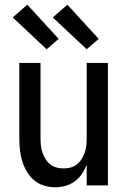

<svg xmlns="http://www.w3.org/2000/svg" viewBox="-20 -787 540 815"><path d="M214 8Q190 8 166 0.5Q142 -7 124 -22.5Q106 -38 93.5 -59.5Q81 -81 74 -104Q67 -127 64.5 -151.5Q62 -176 62 -200V-520H152V-200Q152 -185 153.5 -169.5Q155 -154 160 -140Q165 -126 173 -112.5Q181 -99 193 -89.5Q205 -80 220 -76Q235 -72 250 -72Q265 -72 280 -76Q295 -80 307 -89.5Q319 -99 327 -112.5Q335 -126 340 -140Q345 -154 346.5 -169.5Q348 -185 348 -200V-520H438V0H348V-88Q340 -67 327.5 -48.5Q315 -30 297 -17Q279 -4 257.5 2Q236 8 214 8ZM348 -578 204 -713 266 -767 399 -622ZM178 -578 34 -713 96 -767 229 -622Z"/></svg>

Font: Iosevka SS04 Medium
Style: Regular
Weight: 500
Monospace: yes
Designer: Belleve Invis
Foundry: Belleve Invis
Version: Version 19.0.0; ttfautohint (v1.8.4)